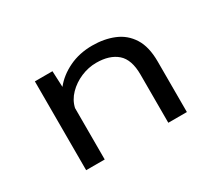

<svg xmlns="http://www.w3.org/2000/svg" viewBox="-97 -724 1068 936"><g transform="rotate(-30 437.5 -256.0)"><path d="M157.5 0V-500H256.5L260.5 -409.5Q296.5 -455 355 -483.2Q413.5 -511.5 486.5 -511.5Q553.5 -511.5 607.5 -489.2Q661.5 -467 693 -417.2Q724.5 -367.5 724.5 -284.5V0H620V-271.5Q620 -356 578 -392.5Q536 -429 461.5 -429Q417 -429 374.8 -411Q332.5 -393 301.8 -361.5Q271 -330 262 -289.5V0Z"/></g></svg>

Font: Trispace SemiExpanded
Style: Regular
Weight: 400
Width: 6
Designer: Tyler Finck
Foundry: Etcetera Type Company
Version: Version 1.210; ttfautohint (v1.8.3)